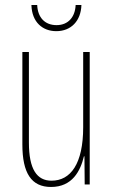

<svg xmlns="http://www.w3.org/2000/svg" viewBox="-20 -734 448 764"><path d="M304 -714H281C279 -667 252 -634 205 -634C158 -634 130 -665 128 -714H105C107 -645 150 -610 204 -610C263 -610 302 -651 304 -714ZM337 -527H311V-228C311 -82 261 -15 185 -15C127 -15 95 -60 95 -167V-527H69V-159C69 -45 105 10 183 10C268 10 300 -54 314 -112H316L317 0H337Z"/></svg>

Font: Noto Sans Kannada ExtraCondensed Thin
Style: Regular
Weight: 100
Width: 2
Designer: Jelle Bosma - Monotype Design Team
Foundry: Monotype Imaging Inc.
Version: Version 2.005